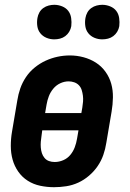

<svg xmlns="http://www.w3.org/2000/svg" viewBox="-20 -772 540 800"><path d="M205 8Q176 8 147.5 2Q119 -4 95.5 -19Q72 -34 56 -57Q40 -80 32.5 -107Q25 -134 25 -164Q25 -194 30 -223L52 -353Q56 -379 64.5 -403.5Q73 -428 88 -450.5Q103 -473 124.5 -490.5Q146 -508 170 -519Q194 -530 219.5 -535.5Q245 -541 271 -541Q300 -541 328 -533.5Q356 -526 379.5 -511Q403 -496 419.5 -473Q436 -450 443.5 -423Q451 -396 450.5 -366Q450 -336 445 -307L423 -177Q419 -151 410.5 -126.5Q402 -102 387 -80Q372 -58 351 -40Q330 -22 306 -11Q282 0 256 4Q230 8 205 8ZM168 -301H319L323 -324Q325 -336 326 -348.5Q327 -361 325.5 -373Q324 -385 320.5 -396.5Q317 -408 309 -416.5Q301 -425 289.5 -429Q278 -433 266 -433Q248 -433 231 -425Q214 -417 202 -402.5Q190 -388 183.5 -371Q177 -354 174 -336ZM208 -97Q226 -97 243.5 -104.5Q261 -112 273 -126.5Q285 -141 291.5 -158.5Q298 -176 301 -194L307 -229H156L153 -206Q151 -194 150 -181.5Q149 -169 150 -157Q151 -145 154.5 -134Q158 -123 165.5 -114Q173 -105 184 -101Q195 -97 208 -97ZM406 -608Q389 -608 373.5 -614.5Q358 -621 348 -633.5Q338 -646 335.5 -663Q333 -680 336 -697Q338 -709 344 -720Q350 -731 360.5 -738.5Q371 -746 383 -749Q395 -752 406 -752Q423 -752 439 -745.5Q455 -739 464.5 -726.5Q474 -714 476.5 -697Q479 -680 477 -663Q475 -651 468.5 -640Q462 -629 452 -621.5Q442 -614 430 -611Q418 -608 406 -608ZM206 -608Q189 -608 173.5 -614.5Q158 -621 148 -633.5Q138 -646 135.5 -663Q133 -680 136 -697Q138 -709 144 -720Q150 -731 160.5 -738.5Q171 -746 183 -749Q195 -752 206 -752Q223 -752 239 -745.5Q255 -739 264.5 -726.5Q274 -714 276.5 -697Q279 -680 277 -663Q275 -651 268.5 -640Q262 -629 252 -621.5Q242 -614 230 -611Q218 -608 206 -608Z"/></svg>

Font: Iosevka Curly XBdObl
Style: Regular
Weight: 800
Italic angle: -9°
Monospace: yes
Designer: Belleve Invis
Foundry: Belleve Invis
Version: Version 11.1.0; ttfautohint (v1.8.3)